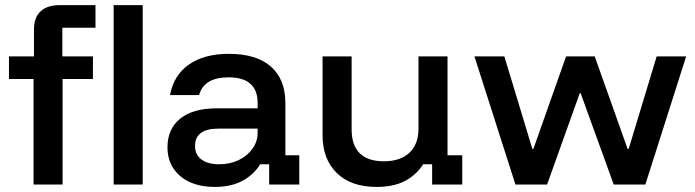

<svg xmlns="http://www.w3.org/2000/svg" viewBox="-20 -720 2712 749"><path d="M110.8 0V-411.7H15V-500H112.5V-604.2Q112.5 -652.5 138.8 -676.2Q165 -700 211.7 -700H352.5V-611.7H223.3V-500H342.5V-411.7H224.2V0ZM423.3 0V-700H536.7V0Z M818.3 9.2Q732.5 9.2 682.9 -33.3Q633.3 -75.8 633.3 -145Q633.3 -217.5 683.3 -257.5Q733.3 -297.5 826.7 -297.5H985V-318.3Q985 -418.3 871.7 -418.3Q775.8 -418.3 756.7 -349.2H643.3Q657.5 -426.7 717.1 -468.3Q776.7 -510 872.5 -510Q980 -510 1036.7 -460.4Q1093.3 -410.8 1093.3 -316.7V-114.2H1147.5V0H1030V-79.2H995Q969.2 -37.5 925 -14.2Q880.8 9.2 818.3 9.2ZM835 -79.2Q877.5 -79.2 911.7 -95.8Q945.8 -112.5 965.4 -140.4Q985 -168.3 985 -202.5V-218.3H832.5Q740.8 -218.3 740.8 -150Q740.8 -116.7 765.8 -97.9Q790.8 -79.2 835 -79.2Z M1449.2 9.2Q1349.2 9.2 1293.8 -45Q1238.3 -99.2 1238.3 -192.5V-500H1351.7V-215Q1351.7 -153.3 1383.3 -122.1Q1415 -90.8 1477.5 -90.8Q1541.7 -90.8 1577.1 -124.2Q1612.5 -157.5 1612.5 -217.5V-500H1725.8V-114.2H1783.3V0H1665.8V-79.2H1630.8Q1602.5 -35.8 1558.3 -13.3Q1514.2 9.2 1449.2 9.2Z M1990.8 0 1830.8 -500H1947.5L2056.7 -139.2H2060.8L2188.3 -500H2300L2428.3 -139.2H2432.5L2541.7 -500H2656.7L2497.5 0H2374.2L2245 -356.7H2241.7L2114.2 0Z"/></svg>

Font: Funnel Display Light Medium
Style: Regular
Weight: 500
Version: Version 1.000